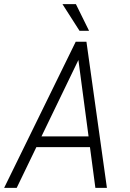

<svg xmlns="http://www.w3.org/2000/svg" viewBox="-25 -914 632 934"><path d="M412.6 -198.2H151.9L56.2 0H-4.9L343.3 -710.9H395.5L495.1 0H439ZM176.8 -250.5H405.8L356.4 -622.1ZM408.2 -764.2H361.8L278.8 -894H344.2Z"/></svg>

Font: Roboto Mono Light
Style: Italic
Weight: 300
Designer: Google
Version: Version 2.000985; 2015; ttfautohint (v1.3)